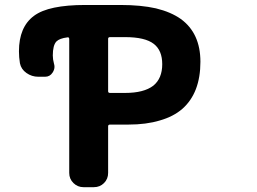

<svg xmlns="http://www.w3.org/2000/svg" viewBox="-20 -776 1040 776"><path d="M317.4 -19.5Q293.9 -19.5 276.9 -36.1Q259.8 -52.7 259.8 -77.1V-618.2Q259.8 -626 252.9 -625Q220.7 -621.1 208 -608.4Q193.4 -592.8 193.4 -551.8Q193.4 -536.1 198.2 -518.6Q200.2 -512.7 200.2 -505.9Q200.2 -494.1 192.4 -482.4Q181.6 -465.8 162.1 -465.8H134.8Q108.4 -465.8 86.9 -481Q65.4 -496.1 60.5 -520.5Q56.6 -544.9 56.6 -568.4Q56.6 -667 117.2 -711.9Q147.5 -734.4 199.2 -745.1Q251 -755.9 324.2 -755.9H466.8Q549.8 -755.9 610.4 -742.2Q670.9 -727.5 710.9 -699.2Q790 -641.6 790 -526.4Q790 -400.4 716.8 -335.9Q680.7 -304.7 626 -289.1Q571.3 -272.5 499 -272.5H424.8Q417 -272.5 417 -265.6V-77.1Q417 -52.7 400.4 -36.1Q383.8 -19.5 359.4 -19.5ZM485.4 -400.4Q561.5 -400.4 599.6 -429.7Q635.7 -459 635.7 -516.6Q635.7 -572.3 601.6 -598.6Q566.4 -626 485.4 -626H424.8Q417 -626 417 -619.1V-407.2Q417 -400.4 424.8 -400.4Z"/></svg>

Font: Rounded Mgen+ 2m bold
Style: Bold
Weight: 700
Designer: [Source Han Sans]
Ryoko NISHIZUKA  (kana & ideographs); Paul D. Hunt (Latin, Greek & Cyrillic); Wenlong ZHANG  (bopomofo
Version: Version 1.059.20150602